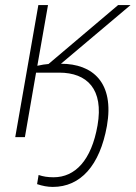

<svg xmlns="http://www.w3.org/2000/svg" viewBox="-20 -540 534 756"><path d="M188 196C297 196 373 112 401 -44C431 -215 345 -289 220 -289L494 -520H445L171 -288C158 -287 144 -285 127 -281L169 -520H131L40 0H78L122 -254H213C323 -254 389 -189 364 -46C340 91 276 158 191 158C167 158 150 155 132 149L126 185C147 192 167 196 188 196Z"/></svg>

Font: Fixel Text 20240404 ExtraLight
Style: Italic
Weight: 200
Width: 4
Italic angle: -10°
Designer: AlfaBravo + MacPaw
Foundry: Kyrylo Tkachov, Marchela Mozhyna, Serhii Makarenko, Maria Weinstein, Zakhar Kryvoshyya
Version: Version 1.211;Glyphs 3.2 (3225)